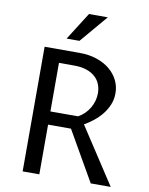

<svg xmlns="http://www.w3.org/2000/svg" viewBox="-100 -1013 843 1085"><g transform="rotate(10 321.5 -470.5)"><path d="M202.1 -285.2V0H106.4V-715.3H308.6Q361.3 -715.3 405.3 -700.7Q449.2 -686 480.5 -660.4Q511.7 -634.8 529.1 -600.1Q546.4 -565.4 546.4 -525.4Q546.4 -490.2 533.7 -459.7Q521 -429.2 500.5 -403.6Q480 -377.9 453.9 -357.4Q427.7 -336.9 401.4 -321.8L611.8 0H497.1L333.5 -285.2ZM202.1 -360.8H360.8Q381.3 -372.1 397.7 -388.2Q414.1 -404.3 425.3 -423.6Q436.5 -442.9 442.6 -464.4Q448.7 -485.8 448.7 -508.3Q448.7 -536.1 439 -560.3Q429.2 -584.5 409.4 -602.1Q389.6 -619.6 359.9 -629.6Q330.1 -639.6 290 -639.6H202.1ZM220.7 -782.2 321.3 -940.9H429.2L294.4 -782.2Z"/></g></svg>

Font: Proza Libre
Style: Regular
Weight: 400
Designer: Jasper de Waard
Foundry: Jasper de Waard
Version: Version 1.001; ttfautohint (v1.4.1.8-43bc)